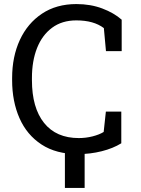

<svg xmlns="http://www.w3.org/2000/svg" viewBox="-20 -741 685 936"><path d="M360.8 10.3Q253.9 10.3 182.4 -36.6Q110.8 -83.5 75 -165Q39.1 -246.6 39.1 -350.1V-360.4Q39.1 -464.8 76.7 -546.1Q114.3 -627.4 184.6 -674.3Q254.9 -721.2 352.5 -721.2Q421.4 -721.2 478.5 -699.7Q535.6 -678.2 573.2 -645V-491.7H496.6L486.3 -604Q437 -641.6 352.1 -641.6Q282.2 -641.6 233.9 -605.7Q185.5 -569.8 160.6 -506.8Q135.7 -443.8 135.7 -361.3V-350.1Q135.7 -215.8 194.8 -141.8Q253.9 -67.9 364.3 -67.9Q398.4 -67.9 431.2 -76.2Q463.9 -84.5 485.4 -97.7L496.1 -196.8H571.3V-42.5Q531.2 -17.6 475.6 -3.7Q419.9 10.3 360.8 10.3ZM296.4 175.3V-52.7H392.6V175.3Z"/></svg>

Font: Roboto Slab
Style: Regular
Weight: 400
Designer: Google
Version: Version 2.000; ttfautohint (v1.8.1.43-b0c9)